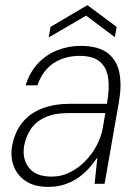

<svg xmlns="http://www.w3.org/2000/svg" viewBox="-20 -717 546 749"><path d="M168 12Q114 12 80.5 -10.5Q47 -33 33.5 -69Q20 -105 27 -147Q38 -204 68.5 -240.5Q99 -277 146 -294.5Q193 -312 250 -312H397Q408 -371 402 -412.5Q396 -454 369.5 -476.5Q343 -499 291 -499Q232 -499 189 -470.5Q146 -442 126 -384H80Q96 -436 129 -470.5Q162 -505 205 -521.5Q248 -538 294 -538Q364 -538 400.5 -509.5Q437 -481 446 -431.5Q455 -382 444 -320L388 0H349L360 -103Q349 -87 332.5 -67Q316 -47 292.5 -29Q269 -11 238 0.5Q207 12 168 12ZM182 -28Q220 -28 253.5 -45Q287 -62 313.5 -89.5Q340 -117 357 -149.5Q374 -182 380 -213L391 -276H249Q193 -276 156.5 -259.5Q120 -243 100.5 -214Q81 -185 74 -147Q66 -97 93 -62.5Q120 -28 182 -28ZM170 -571 177 -612 321 -697 435 -612 428 -572 316 -656Z"/></svg>

Font: DM Sans 9pt ExtraLight
Style: Italic
Weight: 250
Italic angle: -10°
Version: Version 4.004;gftools[0.9.30]